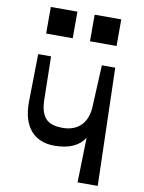

<svg xmlns="http://www.w3.org/2000/svg" viewBox="-107 -1100 878 1173"><g transform="rotate(10 331.5 -513.5)"><path d="M80 -430 85 -730H165L170 -459Q172 -374 212 -339Q245 -312 309 -312Q381 -312 423 -354Q466 -398 468 -477L480 -730H563L583 0H458L465 -278Q413 -196 279 -196Q184 -196 132 -256Q80 -317 80 -430ZM111 -862V-1027H276V-862ZM383 -862V-1027H548V-862Z"/></g></svg>

Font: OpenDyslexic
Style: Regular
Weight: 400
Designer: Abbie Gonzalez
Version: Version 0.920;hotconv 1.0.109;makeotfexe 2.5.65596